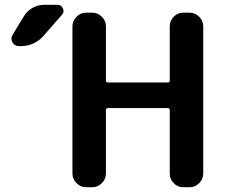

<svg xmlns="http://www.w3.org/2000/svg" viewBox="-20 -783 940 803"><path d="M340 0Q317 0 300 -17Q283 -34 283 -57V-673Q283 -696 300 -713Q317 -730 340 -730H366Q389 -730 406 -713Q423 -696 423 -673V-446Q423 -438 432 -438H681Q690 -438 690 -446V-673Q690 -696 706.5 -713Q723 -730 746 -730H773Q796 -730 813 -713Q830 -696 830 -673V-57Q830 -34 813 -17Q796 0 773 0H746Q723 0 706.5 -17Q690 -34 690 -57V-322Q690 -331 681 -331H432Q423 -331 423 -322V-57Q423 -34 406 -17Q389 0 366 0ZM60 -590Q41 -590 32 -606Q23 -622 33 -638L80 -715Q93 -737 116 -750Q139 -763 166 -763H220Q236 -763 243 -748Q250 -733 239 -721L161 -632Q123 -590 66 -590Z"/></svg>

Font: Rounded Mplus 1c Bold
Style: Bold
Weight: 700
Version: Version 1.059.20150529